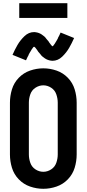

<svg xmlns="http://www.w3.org/2000/svg" viewBox="-20 -1169 540 1197"><path d="M307 -790Q302 -790 297 -791Q292 -792 287 -793Q282 -794 277.5 -796Q273 -798 268.5 -800Q264 -802 260 -805Q256 -808 252 -811L244 -817Q241 -821 237 -824L231 -832Q228 -835 225 -839L218 -847L213 -855Q210 -859 207 -863Q204 -867 201 -871Q198 -875 192 -878Q189 -876 187 -874L182 -867L177 -860L173 -853L172 -851L170 -848L168 -845Q166 -842 164 -838Q162 -834 160 -831L157 -823Q155 -819 153 -816L149 -808L146 -801L142 -793L58 -827Q72 -859 89 -888.5Q106 -918 132.5 -943.5Q159 -969 193 -969Q198 -969 203 -968Q208 -967 213 -966Q218 -965 222.5 -963Q227 -961 231.5 -959Q236 -957 240 -954Q244 -951 248 -948L256 -942Q259 -938 263 -935L269 -927Q272 -924 275 -920L282 -912L287 -904Q290 -900 293 -896Q296 -892 299 -888Q302 -884 308 -880Q311 -883 313 -885L318 -892L323 -899L327 -906L332 -914Q334 -917 336 -921Q338 -925 340 -928L343 -936Q345 -939 347 -943L351 -951L354 -958L358 -966L442 -932Q428 -900 411 -870.5Q394 -841 367.5 -815.5Q341 -790 307 -790ZM250 8Q208 8 167.5 -6Q127 -20 97 -51Q67 -82 54.5 -123Q42 -164 42 -206V-529Q42 -571 54.5 -612Q67 -653 97 -684Q127 -715 167.5 -729Q208 -743 250 -743Q292 -743 332.5 -729Q373 -715 403 -684Q433 -653 445.5 -612Q458 -571 458 -529V-206Q458 -164 445.5 -123Q433 -82 403 -51Q373 -20 332.5 -6Q292 8 250 8ZM250 -98Q276 -98 299 -113Q322 -128 331 -154Q340 -180 340 -206V-529Q340 -555 331 -581Q322 -607 299 -622Q276 -637 250 -637Q224 -637 201 -622Q178 -607 169 -581Q160 -555 160 -529V-206Q160 -180 169 -154Q178 -128 201 -113Q224 -98 250 -98ZM100 -1057V-1149H400V-1057Z"/></svg>

Font: Iosevka SS01
Style: Bold
Weight: 700
Monospace: yes
Designer: Belleve Invis
Foundry: Belleve Invis
Version: 2.3.3; ttfautohint (v1.8.3)